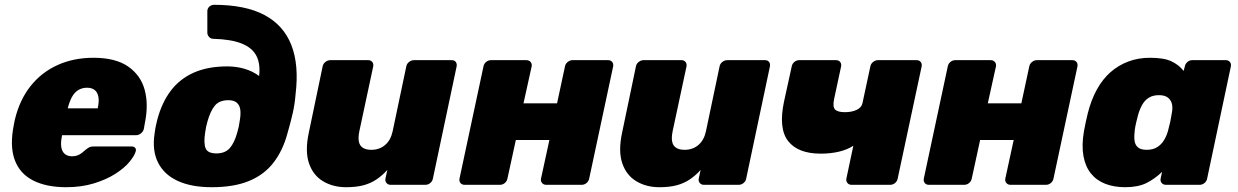

<svg xmlns="http://www.w3.org/2000/svg" viewBox="-20 -771 5165 801"><path d="M256 10Q173 10 117.5 -18.5Q62 -47 41 -105Q20 -163 38 -252Q39 -256 40 -262.5Q41 -269 42 -272Q62 -355 108 -412.5Q154 -470 221 -500Q288 -530 370 -530Q462 -530 514.5 -493.5Q567 -457 583.5 -396.5Q600 -336 585 -261L580 -233Q578 -223 568.5 -215Q559 -207 548 -207H239Q239 -207 238.5 -205Q238 -203 238 -201Q233 -177 235.5 -158.5Q238 -140 249.5 -129.5Q261 -119 281 -119Q294 -119 304 -123Q314 -127 322 -133.5Q330 -140 337 -146Q348 -155 354.5 -157.5Q361 -160 372 -160H529Q539 -160 544 -154Q549 -148 546 -139Q541 -121 520 -95.5Q499 -70 461.5 -46Q424 -22 372 -6Q320 10 256 10ZM263 -319H388V-321Q394 -348 390.5 -367Q387 -386 375 -395.5Q363 -405 343 -405Q323 -405 307 -395.5Q291 -386 280.5 -367Q270 -348 263 -321Z M863 10Q779 10 722 -16Q665 -42 639.5 -92.5Q614 -143 625 -214Q627 -228 628 -235Q629 -242 631 -249.5Q633 -257 636 -271Q655 -343 692.5 -392.5Q730 -442 788.5 -468Q847 -494 928 -494Q966 -494 1000 -484Q1034 -474 1061 -454Q1067 -505 1049.5 -538.5Q1032 -572 988 -589.5Q944 -607 871 -609Q859 -609 852 -617Q845 -625 845 -635V-724Q845 -735 852.5 -742.5Q860 -750 872 -751Q1003 -751 1083 -708.5Q1163 -666 1195.5 -583Q1228 -500 1213 -377Q1210 -338 1201.5 -300Q1193 -262 1179 -214Q1160 -143 1121 -92.5Q1082 -42 1019 -16Q956 10 863 10ZM883 -131Q919 -131 938.5 -153Q958 -175 970 -219Q974 -233 976 -242.5Q978 -252 980 -266Q985 -294 982.5 -313Q980 -332 968 -342.5Q956 -353 933 -353Q895 -353 876.5 -330.5Q858 -308 846 -266Q842 -252 840 -242.5Q838 -233 836 -219Q829 -175 837.5 -153Q846 -131 883 -131Z M1424 10Q1369 10 1327.5 -15Q1286 -40 1269 -90Q1252 -140 1268 -216L1326 -494Q1328 -505 1337.5 -512.5Q1347 -520 1358 -520H1516Q1527 -520 1533 -512.5Q1539 -505 1537 -494L1479 -223Q1474 -198 1477 -181Q1480 -164 1493 -155Q1506 -146 1529 -146Q1563 -146 1586.5 -166Q1610 -186 1618 -223L1675 -494Q1677 -505 1686.5 -512.5Q1696 -520 1707 -520H1865Q1876 -520 1881.5 -512.5Q1887 -505 1885 -494L1786 -26Q1784 -15 1775 -7.5Q1766 0 1755 0H1609Q1599 0 1592.5 -7.5Q1586 -15 1588 -26L1596 -62Q1574 -38 1550 -22Q1526 -6 1496 2Q1466 10 1424 10Z M1918 0Q1907 0 1901 -7.5Q1895 -15 1897 -26L1997 -494Q1999 -505 2008 -512.5Q2017 -520 2028 -520H2176Q2187 -520 2193.5 -512.5Q2200 -505 2198 -494L2164 -340H2304L2337 -494Q2339 -505 2348.5 -512.5Q2358 -520 2368 -520H2517Q2528 -520 2534 -512.5Q2540 -505 2538 -494L2438 -26Q2436 -15 2427 -7.5Q2418 0 2407 0H2258Q2248 0 2241.5 -7.5Q2235 -15 2237 -26L2272 -187H2132L2097 -26Q2095 -15 2086 -7.5Q2077 0 2066 0Z M2731 10Q2676 10 2634.5 -15Q2593 -40 2576 -90Q2559 -140 2575 -216L2633 -494Q2635 -505 2644.5 -512.5Q2654 -520 2665 -520H2823Q2834 -520 2840 -512.5Q2846 -505 2844 -494L2786 -223Q2781 -198 2784 -181Q2787 -164 2800 -155Q2813 -146 2836 -146Q2870 -146 2893.5 -166Q2917 -186 2925 -223L2982 -494Q2984 -505 2993.5 -512.5Q3003 -520 3014 -520H3172Q3183 -520 3188.5 -512.5Q3194 -505 3192 -494L3093 -26Q3091 -15 3082 -7.5Q3073 0 3062 0H2916Q2906 0 2899.5 -7.5Q2893 -15 2895 -26L2903 -62Q2881 -38 2857 -22Q2833 -6 2803 2Q2773 10 2731 10Z M3532 0Q3522 0 3515.5 -7.5Q3509 -15 3511 -26L3540 -163Q3516 -147 3481 -138.5Q3446 -130 3404 -130Q3309 -130 3268 -182.5Q3227 -235 3251 -348L3283 -494Q3285 -505 3294 -512.5Q3303 -520 3314 -520H3468Q3479 -520 3485 -512.5Q3491 -505 3489 -494L3460 -359Q3453 -326 3463.5 -314.5Q3474 -303 3505 -303Q3533 -303 3553.5 -312.5Q3574 -322 3578 -340L3611 -494Q3613 -505 3622.5 -512.5Q3632 -520 3642 -520H3804Q3815 -520 3821 -512.5Q3827 -505 3825 -494L3725 -26Q3723 -15 3714 -7.5Q3705 0 3694 0Z M3855 0Q3844 0 3838 -7.5Q3832 -15 3834 -26L3934 -494Q3936 -505 3945 -512.5Q3954 -520 3965 -520H4113Q4124 -520 4130.5 -512.5Q4137 -505 4135 -494L4101 -340H4241L4274 -494Q4276 -505 4285.5 -512.5Q4295 -520 4305 -520H4454Q4465 -520 4471 -512.5Q4477 -505 4475 -494L4375 -26Q4373 -15 4364 -7.5Q4355 0 4344 0H4195Q4185 0 4178.5 -7.5Q4172 -15 4174 -26L4209 -187H4069L4034 -26Q4032 -15 4023 -7.5Q4014 0 4003 0Z M4674 10Q4628 10 4591.5 -4Q4555 -18 4531.5 -47Q4508 -76 4500 -120Q4492 -164 4502 -223Q4506 -245 4509.5 -261Q4513 -277 4518 -298Q4532 -354 4556 -397.5Q4580 -441 4613 -470Q4646 -499 4687.5 -514.5Q4729 -530 4778 -530Q4837 -530 4868.5 -514.5Q4900 -499 4918 -475L4923 -494Q4925 -505 4934 -512.5Q4943 -520 4953 -520H5094Q5105 -520 5111 -512.5Q5117 -505 5115 -494L5016 -26Q5014 -15 5005 -7.5Q4996 0 4985 0H4844Q4833 0 4826.5 -7.5Q4820 -15 4822 -26L4828 -54Q4798 -25 4763 -7.5Q4728 10 4674 10ZM4764 -146Q4790 -146 4807.5 -157Q4825 -168 4836 -186Q4847 -204 4853 -226Q4859 -248 4862.5 -264.5Q4866 -281 4869 -301Q4873 -322 4869 -338Q4865 -354 4852 -364Q4839 -374 4815 -374Q4790 -374 4773 -363.5Q4756 -353 4745.5 -334.5Q4735 -316 4728 -292Q4724 -277 4720 -260Q4716 -243 4714 -228Q4711 -204 4713 -185.5Q4715 -167 4727 -156.5Q4739 -146 4764 -146Z"/></svg>

Font: Rubik ExtraBold
Style: Italic
Weight: 800
Italic angle: -12°
Designer: Hubert and Fischer
Foundry: Hubert and Fischer
Version: Version 2.300;gftools[0.9.30]